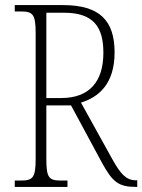

<svg xmlns="http://www.w3.org/2000/svg" viewBox="-20 -734 559 754"><path d="M38 0H245V-25H220C173 -25 162 -35 162 -108V-320H259L382 -92C422 -20 445 0 514 0H519V-26H513C476 -26 453 -51 421 -109L298 -331C366 -352 430 -403 430 -528C430 -654 371 -714 227 -714H38V-689H61C108 -689 120 -679 120 -606V-108C120 -35 108 -25 61 -25H38ZM220 -349H162V-684H232C347 -684 386 -628 386 -527C386 -413 331 -349 220 -349Z"/></svg>

Font: Noto Serif Thai Condensed ExtraLight
Style: Regular
Weight: 200
Width: 3
Designer: Monotype Design Team
Foundry: Monotype Imaging Inc.
Version: Version 2.002